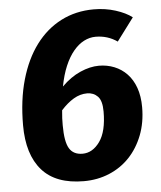

<svg xmlns="http://www.w3.org/2000/svg" viewBox="-51 -735 668 797"><g transform="rotate(-5 282.5 -336.5)"><path d="M457 -548Q417 -576 367 -576Q342 -576 318.5 -564Q295 -552 274.5 -527.5Q254 -503 238.5 -466.5Q223 -430 214 -382Q251 -419 292 -437Q333 -455 370 -455Q404 -455 434 -443Q464 -431 486.5 -407.5Q509 -384 521.5 -349Q534 -314 534 -268Q534 -204 513.5 -151.5Q493 -99 457.5 -61.5Q422 -24 373 -3.5Q324 17 267 17Q150 17 92.5 -48.5Q35 -114 35 -236Q35 -341 59 -425Q83 -509 127 -568Q171 -627 232.5 -658.5Q294 -690 369 -690Q417 -690 459.5 -676.5Q502 -663 528 -643ZM311 -345Q282 -345 255 -329Q228 -313 202 -284Q200 -265 199.5 -250.5Q199 -236 199 -222Q199 -153 216 -125Q233 -97 271 -97Q313 -97 343 -139Q373 -181 373 -264Q373 -309 355.5 -327Q338 -345 311 -345Z"/></g></svg>

Font: Szlgxwxxxixliatcpuztgldltzi
Style: Regular
Weight: 700
Italic angle: -8°
Designer: Carrois Corporate & Edenspiekermann
Foundry: Carrois Corporate GbR & Edenspiekermann AG
Version: Version 2.001